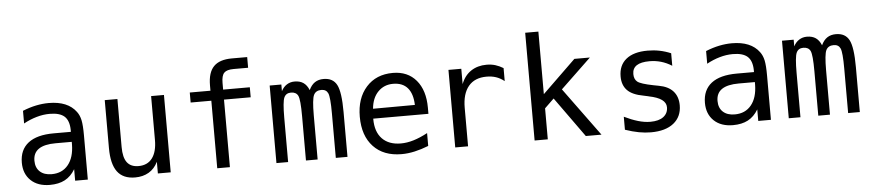

<svg xmlns="http://www.w3.org/2000/svg" viewBox="-40 -869 5080 1120"><g transform="rotate(-5 2500.0 -309.5)"><path d="M293 -227.5H268.6Q203.1 -227.5 169.9 -205.1Q136.7 -182.6 136.7 -136.7Q136.7 -95.7 161.6 -72.8Q186.5 -49.8 230.5 -49.8Q292 -49.8 327.1 -92.8Q362.3 -135.7 363.3 -211.9V-227.5ZM437.5 -258.8V0H363.3V-67.4Q338.9 -26.4 302.7 -7.3Q266.6 11.7 214.8 11.7Q144.5 11.7 103.5 -27.3Q62.5 -66.4 62.5 -131.8Q62.5 -207 113.3 -246.6Q164.1 -286.1 262.7 -286.1H363.3V-297.9Q362.3 -352.5 335 -377Q307.6 -401.4 249 -401.4Q210.9 -401.4 171.9 -390.1Q132.8 -378.9 95.7 -358.4V-432.6Q136.7 -449.2 174.8 -457Q212.9 -464.8 249 -464.8Q304.7 -464.8 344.7 -448.2Q384.8 -431.6 409.2 -398.4Q424.8 -377.9 431.2 -348.1Q437.5 -318.4 437.5 -258.8Z M576.2 -171.9V-453.1H650.4V-171.9Q650.4 -110.4 672.4 -81.5Q694.3 -52.7 739.3 -52.7Q792 -52.7 819.8 -89.8Q847.7 -127 847.7 -196.3V-453.1H922.9V0H847.7V-68.4Q828.1 -28.3 793.9 -8.3Q759.8 11.7 713.9 11.7Q643.6 11.7 609.9 -33.7Q576.2 -79.1 576.2 -171.9Z M1425.8 -630.9V-568.4H1340.8Q1300.8 -568.4 1285.2 -552.2Q1269.5 -536.1 1269.5 -493.2V-454.1H1425.8V-395.5H1269.5V0H1195.3V-395.5H1074.2V-454.1H1195.3V-485.4Q1195.3 -560.5 1229.5 -595.7Q1263.7 -630.9 1335.9 -630.9Z M1772.5 -407.2Q1786.1 -436.5 1807.1 -450.7Q1828.1 -464.8 1858.4 -464.8Q1913.1 -464.8 1935.5 -422.4Q1958 -379.9 1958 -262.7V0H1889.6V-259.8Q1889.6 -355.5 1878.9 -378.9Q1868.2 -402.3 1839.8 -402.3Q1807.6 -402.3 1795.4 -377.4Q1783.2 -352.5 1783.2 -259.8V0H1714.8V-259.8Q1714.8 -356.4 1703.6 -379.4Q1692.4 -402.3 1662.1 -402.3Q1632.8 -402.3 1621.6 -377.4Q1610.4 -352.5 1610.4 -259.8V0H1542V-454.1H1610.4V-415Q1623 -439.5 1643.1 -452.1Q1663.1 -464.8 1688.5 -464.8Q1719.7 -464.8 1740.2 -450.7Q1760.7 -436.5 1772.5 -407.2Z M2450.2 -245.1V-209H2127V-207Q2127 -131.8 2166 -91.3Q2205.1 -50.8 2275.4 -50.8Q2311.5 -50.8 2350.1 -62.5Q2388.7 -74.2 2432.6 -97.7V-22.5Q2390.6 -5.9 2351.1 2.9Q2311.5 11.7 2274.4 11.7Q2168.9 11.7 2109.4 -51.8Q2049.8 -115.2 2049.8 -226.6Q2049.8 -335 2107.9 -399.9Q2166 -464.8 2263.7 -464.8Q2350.6 -464.8 2400.4 -405.8Q2450.2 -346.7 2450.2 -245.1ZM2376 -267.6Q2374 -333 2344.7 -367.2Q2315.4 -401.4 2259.8 -401.4Q2207 -401.4 2171.9 -365.7Q2136.7 -330.1 2130.9 -266.6Z M2910.2 -360.4Q2886.7 -378.9 2861.8 -387.2Q2836.9 -395.5 2806.6 -395.5Q2737.3 -395.5 2700.7 -351.6Q2664.1 -307.6 2664.1 -225.6V0H2588.9V-454.1H2664.1V-364.3Q2682.6 -413.1 2721.2 -439Q2759.8 -464.8 2812.5 -464.8Q2840.8 -464.8 2864.3 -457.5Q2887.7 -450.2 2910.2 -436.5Z M3053.7 -630.9H3130.9V-264.6L3326.2 -454.1H3417L3238.3 -283.2L3445.3 0H3353.5L3185.5 -234.4L3130.9 -181.6V0H3053.7Z M3891.6 -437.5V-364.3Q3860.4 -383.8 3828.1 -393.1Q3795.9 -402.3 3761.7 -402.3Q3710.9 -402.3 3686 -385.7Q3661.1 -369.1 3661.1 -335.9Q3661.1 -305.7 3679.7 -290.5Q3698.2 -275.4 3772.5 -260.7L3802.7 -254.9Q3858.4 -245.1 3886.7 -213.4Q3915 -181.6 3915 -130.9Q3915 -64.5 3867.7 -26.4Q3820.3 11.7 3734.4 11.7Q3700.2 11.7 3663.6 4.9Q3627 -2 3584 -16.6V-92.8Q3626 -72.3 3664.1 -61Q3702.1 -49.8 3736.3 -49.8Q3786.1 -49.8 3813 -70.3Q3839.8 -90.8 3839.8 -126Q3839.8 -178.7 3740.2 -198.2L3737.3 -199.2L3710 -205.1Q3644.5 -216.8 3615.2 -247.1Q3585.9 -277.3 3585.9 -328.1Q3585.9 -393.6 3629.9 -429.2Q3673.8 -464.8 3755.9 -464.8Q3792 -464.8 3825.7 -458Q3859.4 -451.2 3891.6 -437.5Z M4293 -227.5H4268.6Q4203.1 -227.5 4169.9 -205.1Q4136.7 -182.6 4136.7 -136.7Q4136.7 -95.7 4161.6 -72.8Q4186.5 -49.8 4230.5 -49.8Q4292 -49.8 4327.1 -92.8Q4362.3 -135.7 4363.3 -211.9V-227.5ZM4437.5 -258.8V0H4363.3V-67.4Q4338.9 -26.4 4302.7 -7.3Q4266.6 11.7 4214.8 11.7Q4144.5 11.7 4103.5 -27.3Q4062.5 -66.4 4062.5 -131.8Q4062.5 -207 4113.3 -246.6Q4164.1 -286.1 4262.7 -286.1H4363.3V-297.9Q4362.3 -352.5 4335 -377Q4307.6 -401.4 4249 -401.4Q4210.9 -401.4 4171.9 -390.1Q4132.8 -378.9 4095.7 -358.4V-432.6Q4136.7 -449.2 4174.8 -457Q4212.9 -464.8 4249 -464.8Q4304.7 -464.8 4344.7 -448.2Q4384.8 -431.6 4409.2 -398.4Q4424.8 -377.9 4431.2 -348.1Q4437.5 -318.4 4437.5 -258.8Z M4772.5 -407.2Q4786.1 -436.5 4807.1 -450.7Q4828.1 -464.8 4858.4 -464.8Q4913.1 -464.8 4935.5 -422.4Q4958 -379.9 4958 -262.7V0H4889.6V-259.8Q4889.6 -355.5 4878.9 -378.9Q4868.2 -402.3 4839.8 -402.3Q4807.6 -402.3 4795.4 -377.4Q4783.2 -352.5 4783.2 -259.8V0H4714.8V-259.8Q4714.8 -356.4 4703.6 -379.4Q4692.4 -402.3 4662.1 -402.3Q4632.8 -402.3 4621.6 -377.4Q4610.4 -352.5 4610.4 -259.8V0H4542V-454.1H4610.4V-415Q4623 -439.5 4643.1 -452.1Q4663.1 -464.8 4688.5 -464.8Q4719.7 -464.8 4740.2 -450.7Q4760.7 -436.5 4772.5 -407.2Z"/></g></svg>

Font: BabelStone Xiangqi Colour
Style: Regular
Weight: 400
Designer: Andrew West
Foundry: BabelStone
Version: Version 11.001 November 01, 2021